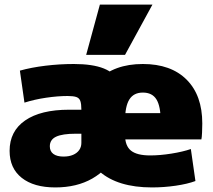

<svg xmlns="http://www.w3.org/2000/svg" viewBox="-20 -810 931 840"><path d="M258 -125Q282 -125 299.5 -132.5Q317 -140 326.5 -153.5Q336 -167 336 -185V-225H312Q253 -225 225.5 -212Q198 -199 198 -170Q198 -148 213.5 -136.5Q229 -125 258 -125ZM222 10Q128 10 75 -32Q22 -74 22 -150Q22 -236 90 -283Q158 -330 282 -330H336Q336 -355 331.5 -368Q327 -381 314 -385.5Q301 -390 276 -390Q233 -390 182 -382.5Q131 -375 87 -361L67 -501Q117 -515 179 -522.5Q241 -530 303 -530Q385 -530 434 -510.5Q483 -491 505 -447Q527 -403 527 -330V-310Q527 -212 489.5 -140Q452 -68 384 -29Q316 10 222 10ZM645 10Q495 10 415 -60Q335 -130 335 -260Q335 -386 407 -458Q479 -530 605 -530Q728 -530 796.5 -461.5Q865 -393 865 -270Q865 -252 864 -230Q863 -208 861 -200H445V-315H706L683 -280Q683 -345 664.5 -375Q646 -405 605 -405Q565 -405 546 -375Q527 -345 527 -280V-220Q527 -172 553 -151Q579 -130 637 -130Q680 -130 730 -138Q780 -146 815 -158L835 -18Q800 -5 748.5 2.5Q697 10 645 10ZM527 -570H357L417 -790H647Z"/></svg>

Font: M PLUS 1 Black
Style: Regular
Weight: 900
Designer: Coji Morishita
Foundry: UNDERFOREST DESIGN
Version: Version 1.001